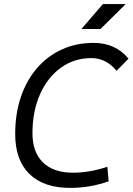

<svg xmlns="http://www.w3.org/2000/svg" viewBox="-20 -914 652 944"><path d="M325.2 9.8Q194.3 9.8 124.5 -58.8Q54.7 -127.4 54.7 -255.4Q54.7 -355 82.5 -437Q110.4 -519 161.6 -578.6Q212.9 -638.2 283.7 -670.7Q354.5 -703.1 440.4 -703.1Q548.3 -703.1 611.8 -625.5L553.2 -565.9Q501.5 -628.4 429.7 -628.4Q344.7 -628.4 279.3 -581.1Q213.9 -533.7 176.8 -450.4Q139.6 -367.2 139.6 -258.8Q139.6 -165.5 191.4 -115.2Q243.2 -64.9 338.4 -64.9Q421.4 -64.9 507.8 -94.2L514.2 -22.5Q466.8 -5.9 419.7 2Q372.6 9.8 325.2 9.8ZM380.4 -771.5 485.8 -894H598.1L474.1 -771.5Z"/></svg>

Font: CaskaydiaCove NFP SemiLight
Style: Italic
Weight: 350
Italic angle: -10°
Designer: Aaron Bell
Foundry: Saja Typeworks
Version: Version 2111.001; VTT 6.35;Nerd Fonts 3.1.1